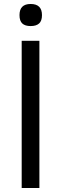

<svg xmlns="http://www.w3.org/2000/svg" viewBox="-20 -945 307 965"><path d="M78 -869Q78 -925 134 -925Q191 -925 191 -869Q191 -840 176.5 -827Q162 -814 134 -814Q106 -814 92 -827Q78 -840 78 -869ZM89 -740H178V0H89Z"/></svg>

Font: EncodeSans
Style: Regular
Weight: 400
Designer: Pablo Impallari, Andres Torresi
Foundry: Pablo Impallari, Andres Torresi
Version: Version 1.000; ttfautohint (v1.4.1)